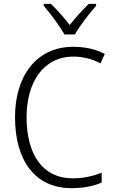

<svg xmlns="http://www.w3.org/2000/svg" viewBox="-20 -967 592 997"><path d="M315 -788H369C393 -832 444 -897 479 -937V-947H441C406 -913 373 -876 342 -837C313 -875 276 -917 244 -947H207V-937C241 -898 290 -832 315 -788ZM362 -673C411 -673 458 -661 502 -638L524 -687C476 -712 421 -724 361 -724C163 -724 58 -565 58 -359C58 -133 162 10 351 10C416 10 466 -1 508 -19V-70C466 -54 417 -41 357 -41C201 -41 118 -166 118 -358C118 -536 202 -673 362 -673Z"/></svg>

Font: Noto Sans Gujarati SemiCondensed Light
Style: Regular
Weight: 300
Width: 4
Designer: Jelle Bosma - Monotype Design Team, Universal Thirst
Foundry: Monotype Imaging Inc.
Version: Version 2.106